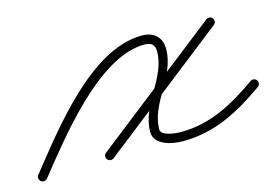

<svg xmlns="http://www.w3.org/2000/svg" viewBox="-62 -369 713 491"><g transform="rotate(-15 294.0 -123.5)"><path d="M-5.5 21.4C-0.3 25.5 7.2 24.7 11.4 19.5C82.3 -68.9 218.8 -247.2 340.2 -247.2C358.4 -247.2 367.7 -240.7 367.7 -221.7C367.7 -151.2 297.3 -99.5 297.3 -27.3C297.3 8.7 345.4 17.2 372.7 17.2C457.9 17.2 524.5 -19.3 592.9 -67.2C598.3 -71 599.6 -78.5 595.8 -83.9C592 -89.3 584.5 -90.6 579.1 -86.8C579.1 -86.8 579.1 -86.8 579.1 -86.8C514.9 -41.9 452.8 -6.8 372.7 -6.8C361.7 -6.8 321.3 -9.9 321.3 -27.3C321.3 -96.9 391.7 -148.8 391.7 -221.7C391.7 -254 371.5 -271.2 340.2 -271.2C203.3 -271.2 71.2 -93.4 -7.4 4.5C-11.5 9.7 -10.7 17.2 -5.5 21.4ZM510.6 -268.4C510.6 -268.4 510.6 -268.4 510.6 -268.4C398.6 -180.8 286.6 -93.1 174.6 -5.4C169.4 -1.4 168.5 6.2 172.6 11.4C176.6 16.6 184.2 17.5 189.4 13.4C301.4 -74.2 413.4 -161.9 525.4 -249.6C530.6 -253.6 531.5 -261.2 527.4 -266.4C523.4 -271.6 515.8 -272.5 510.6 -268.4Z"/></g></svg>

Font: FRB American Cursive Guidelines Arrows Light
Style: Italic
Weight: 300
Italic angle: -25°
Version: Version 2.0;Modular Font Editor K font №1